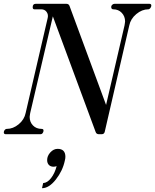

<svg xmlns="http://www.w3.org/2000/svg" viewBox="-40 -706 816 1010"><path d="M-10 0Q-20 0 -20 -10Q-20 -16 -15.5 -22Q-11 -28 -4 -28Q29 -28 58.5 -52.5Q88 -77 95 -112L211 -612Q215 -630 205 -643.5Q195 -657 177 -657H141Q132 -657 132 -668Q132 -686 148 -686H309Q322 -686 326 -674L518 -154L615 -572Q615 -574 616.5 -581.5Q618 -589 618 -593Q618 -620 600.5 -638.5Q583 -657 556 -657Q545 -657 545 -670Q545 -676 550.5 -681Q556 -686 563 -686H745Q756 -686 756 -677Q756 -670 751 -663.5Q746 -657 740 -657Q707 -657 677 -632Q647 -607 640 -572L511 -13Q508 0 495 0H480Q467 0 463 -12L238 -620L119 -112Q119 -110 117.5 -103Q116 -96 116 -91Q116 -64 133.5 -46Q151 -28 179 -28Q189 -28 189 -19Q189 -12 184.5 -6Q180 0 173 0ZM181 284 187 257Q209 256 228.5 231Q248 206 258 168Q249 171 242 171Q226 171 217 161.5Q208 152 208 136Q208 114 225 95.5Q242 77 263 77Q304 77 304 119Q304 128 301 139Q290 192 254 238Q218 284 181 284Z"/></svg>

Font: HK Venetian
Style: Italic
Weight: 400
Italic angle: -12°
Version: Version 1.000;PS 001.000;hotconv 1.0.88;makeotf.lib2.5.64775